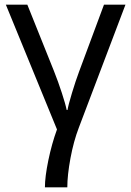

<svg xmlns="http://www.w3.org/2000/svg" viewBox="-20 -556 558 816"><path d="M266.1 240.2H170.9Q170.9 195.8 185.5 125Q200.2 54.2 222.2 -5.9L4.9 -536.1H96.2L209 -254.9Q227.1 -209.5 242.9 -160.9Q258.8 -112.3 263.2 -88.9H267.1Q270 -108.4 285.9 -160.9Q301.8 -213.4 315.9 -251L421.9 -536.1H513.2L314.9 -13.2Q293 43.9 279.5 116.2Q266.1 188.5 266.1 240.2Z"/></svg>

Font: NotoSans
Style: Regular
Weight: 400
Designer: Monotype Design team
Foundry: Monotype Imaging Inc.
Version: Version 1.04; ttfautohint (v1.4.1)